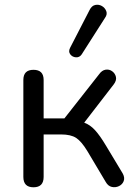

<svg xmlns="http://www.w3.org/2000/svg" viewBox="-20 -787 570 814"><path d="M326 -556Q317 -543 302 -544Q287 -545 278 -556.5Q269 -568 277 -584L360 -745Q369 -763 384 -766Q399 -769 412 -761.5Q425 -754 430.5 -740Q436 -726 425 -711ZM122 7Q79 7 79 -37V-448Q79 -491 122 -491Q165 -491 165 -448V-285H253L400 -472Q412 -489 427.5 -491.5Q443 -494 455.5 -485Q468 -476 471.5 -461Q475 -446 462 -429L337 -267Q362 -258 383 -235Q404 -212 429 -170L500 -52Q510 -34 504.5 -19.5Q499 -5 484.5 2Q470 9 454 5.5Q438 2 428 -16L350 -147Q325 -188 302.5 -202.5Q280 -217 239 -217H165V-37Q165 7 122 7Z"/></svg>

Font: Chiron GoRound TC N
Style: Regular
Weight: 350
Designer: Ryoko NISHIZUKA 西塚涼子 (kana, bopomofo & ideographs); Paul D. Hunt (Latin, Greek & Cyrillic); Sandoll Communications 산돌커뮤니
Foundry: Adobe
Version: Version 1.000;hotconv 1.1.1;makeotfexe 2.6.0